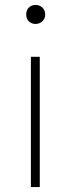

<svg xmlns="http://www.w3.org/2000/svg" viewBox="-20 -757 285 777"><path d="M105 0H141V-527H105ZM124 -660C144 -660 163 -675 163 -698C163 -723 144 -737 124 -737C103 -737 86 -723 86 -698C86 -675 103 -660 124 -660Z"/></svg>

Font: Noto Sans T Chinese Thin
Style: Regular
Weight: 100
Designer: Ryoko NISHIZUKA (kana & ideographs); Paul D. Hunt (Latin, Greek & Cyrillic); Wenlong ZHANG (bopomofo); Sandoll Communica
Foundry: Adobe Systems Incorporated
Version: Version 1.000;PS 1;hotconv 1.0.78;makeotf.lib2.5.61930